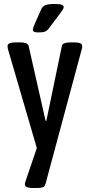

<svg xmlns="http://www.w3.org/2000/svg" viewBox="-20 -738 452 965"><path d="M146 207Q105 207 105 189Q105 182 108 174L165 6L20 -491Q18 -500 18 -507Q18 -525 60 -525H83Q98 -525 109.5 -521Q121 -517 124 -507L209 -131H213L291 -507Q293 -517 305 -521Q317 -525 333 -525H353Q393 -525 393 -507Q393 -503 393 -499.5Q393 -496 391 -491L208 189Q205 200 193.5 203.5Q182 207 166 207ZM172 -575Q145 -575 145 -588Q145 -593 148 -601Q151 -609 155 -619L187 -691Q193 -705 207 -711.5Q221 -718 254 -718Q279 -718 289.5 -714.5Q300 -711 300 -702Q300 -695 293 -686Q286 -677 275 -661L230 -601Q217 -583 206 -579Q195 -575 172 -575Z"/></svg>

Font: Asap Condensed Medium
Style: Regular
Weight: 500
Width: 3
Designer: Pablo Cosgaya
Foundry: Omnibus-Type
Version: Version 3.001; ttfautohint (v1.8.4.7-5d5b)